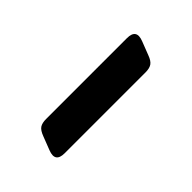

<svg xmlns="http://www.w3.org/2000/svg" viewBox="5 -485 411 411"><g transform="rotate(-45 210.5 -280.0)"><path d="M344.4 -320.4Q373.6 -320.4 363 -293L351.1 -262.3Q346.5 -249.5 339.7 -244.9Q332.9 -240.4 320.8 -240.4H76.2Q47 -240.4 57.6 -267.8L69.5 -298.5Q74.4 -311.6 81 -316Q87.7 -320.4 99.8 -320.4Z"/></g></svg>

Font: Fraunces SuperSoft
Style: Regular
Weight: 900
Version: Version 1.000;[b76b70a41]